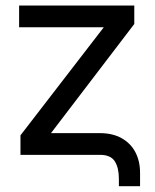

<svg xmlns="http://www.w3.org/2000/svg" viewBox="-20 -550 551 682"><path d="M335 0H52.7V-69.3L348.6 -453.1H47.9V-530.3H457V-464.8L161.1 -77.1H335Q379.9 -77.1 412.1 -59.1Q444.3 -41 460.9 -9.3Q477.5 22.5 477.5 63.5V111.3H402.3V85Q402.3 45.9 387.7 22.9Q373 0 335 0Z"/></svg>

Font: Pretendard Std Variable
Style: Regular
Weight: 400
Designer: Base glyphs from Inter by Rasmus Andersson; Hangeul glyphs from Noto Sans CJK(Source Han Sans) by Jang Soo-young and Kan
Foundry: Kil Hyung-jin
Version: Version 1.309;Glyphs 3.2 (3225)